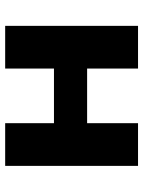

<svg xmlns="http://www.w3.org/2000/svg" viewBox="72 -612 541 724"><g transform="rotate(-90 342.0 -250.5)"><path d="M78 0V-501H239V-317H445V-501H606V0H445V-192H239V0Z"/></g></svg>

Font: Nunito Sans 8pt ExtraBold
Style: Regular
Weight: 800
Version: Version 3.101;gftools[0.9.27]